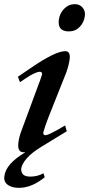

<svg xmlns="http://www.w3.org/2000/svg" viewBox="-35 -715 428 923"><path d="M373 -639Q369 -607 348 -585.5Q327 -564 296 -564Q240 -564 248 -621Q252 -651 273.5 -673Q295 -695 325 -695Q348 -695 362 -678.5Q376 -662 373 -639ZM73 120Q82 134 111 134Q145 134 174 118L180 137Q118 188 56 188Q25 188 6 176Q-18 161 -14 133Q-8 73 87 17H78Q49 17 53 -26Q56 -53 65 -78L154 -319Q157 -325 159.5 -334Q162 -343 167 -356Q169 -370 157 -370Q135 -370 85 -336L61 -320L51 -346L120 -393Q232 -469 279 -469Q304 -469 300 -432Q296 -400 283 -365L205 -169Q190 -131 182.5 -108.5Q175 -86 173 -78Q172 -65 184 -65Q196 -65 249 -95L278 -112L286 -84L165 -10Q117 19 93.5 46.5Q70 74 67 95Q66 110 73 120Z"/></svg>

Font: DG Didot
Style: Bold Italic
Weight: 700
Designer: David Gatwood, Takis Katsoulidis, and George D. Matthiopoulos
Foundry: David Gatwood
Version: Version 1.0